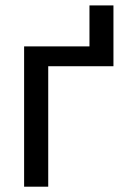

<svg xmlns="http://www.w3.org/2000/svg" viewBox="-20 -703 485 723"><path d="M407.2 -453.6H161.6V0H70.8V-528.3H316.9V-682.6H407.2Z"/></svg>

Font: Roboto-ThirdPerson-AD3FC
Style: ThirdPerson-AD3FC
Weight: 400
Designer: Google
Version: Version 2.137; 2017